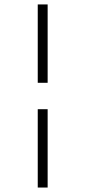

<svg xmlns="http://www.w3.org/2000/svg" viewBox="-20 -634 385 852"><path d="M147.5 -266.6V-614.3H191.4V-266.6ZM147.5 198.2V-149.4H191.4V198.2Z"/></svg>

Font: Namkio Khamti Book
Style: Regular
Weight: 500
Designer: Debbi Hosken
Foundry: SIL International
Version: Version 3.917